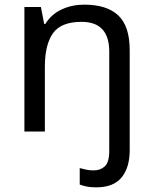

<svg xmlns="http://www.w3.org/2000/svg" viewBox="-20 -566 658 826"><path d="M394 240Q370 240 353 236.5Q336 233 323 228V157Q337 161 351 164Q365 167 383 167Q412 167 431 149.5Q450 132 450 83V-344Q450 -472 331 -472Q242 -472 207.5 -422.5Q173 -373 173 -279V0H85V-536H156L170 -463H175Q201 -505 245.5 -525.5Q290 -546 342 -546Q440 -546 489 -499.5Q538 -453 538 -350V80Q538 155 503 197.5Q468 240 394 240Z"/></svg>

Font: Noto Sans Batak
Style: Regular
Weight: 400
Designer: Monotype Design Team
Foundry: Monotype Imaging Inc.
Version: Version 2.002; ttfautohint (v1.8.4.7-5d5b)